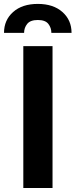

<svg xmlns="http://www.w3.org/2000/svg" viewBox="-44 -942 378 962"><path d="M219.2 -710.9V0H72.8V-710.9ZM314.5 -777.3H213.4Q213.4 -802.7 198.2 -822.3Q183.1 -841.8 145.5 -841.8Q107.9 -841.8 92.3 -822.3Q76.7 -802.7 76.7 -777.3H-23.9Q-23.9 -841.3 21.7 -881.8Q67.4 -922.4 145.5 -922.4Q223.1 -922.4 268.8 -881.8Q314.5 -841.3 314.5 -777.3Z"/></svg>

Font: RobotoDEMO
Style: Regular
Weight: 400
Designer: Christian Robertson
Foundry: Google
Version: Version 2.136